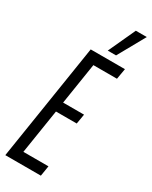

<svg xmlns="http://www.w3.org/2000/svg" viewBox="-238 -952 792 1001"><g transform="rotate(30 158.5 -451.0)"><path d="M-7 0 103 -700H309L298 -636H156L117 -388H243L233 -329H108L66 -62H217L207 0ZM183 -739 258 -902H324L233 -739Z"/></g></svg>

Font: Georama ExtraCondensed
Style: Italic
Weight: 400
Width: 2
Italic angle: -9°
Designer: Jean-Baptiste Levee
Foundry: Production Type
Version: Version 1.000